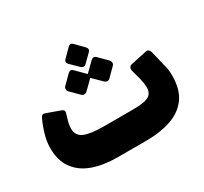

<svg xmlns="http://www.w3.org/2000/svg" viewBox="-146 -919 1207 1135"><g transform="rotate(-30 458.0 -351.5)"><path d="M356 8Q261 8 189.5 -17.5Q118 -43 78 -97.5Q38 -152 38 -236Q38 -280 51 -326Q64 -372 84 -415Q89 -425 95.5 -431Q102 -437 119 -430L203 -400Q220 -394 223 -386.5Q226 -379 221 -365Q213 -339 207.5 -318Q202 -297 202 -277Q202 -228 244 -209.5Q286 -191 378 -191H569Q620 -191 652 -197Q684 -203 698 -219.5Q712 -236 712 -265Q712 -291 703 -327L686 -390Q682 -406 687 -415Q692 -424 705 -427L812 -450Q826 -453 833 -445.5Q840 -438 843 -425L868 -321Q873 -304 875 -286Q877 -268 877 -249Q877 -156 836.5 -99.5Q796 -43 722.5 -17.5Q649 8 549 8ZM466 -563Q459 -556 449.5 -556.5Q440 -557 433 -564L379 -617Q364 -634 379 -649L433 -703Q449 -719 465 -703L518 -649Q535 -631 520 -616ZM389 -419Q383 -413 372.5 -412.5Q362 -412 354 -420L298 -476Q291 -483 291 -493.5Q291 -504 298 -511L354 -567Q372 -585 389 -567L445 -511Q453 -503 453.5 -492.5Q454 -482 446 -475ZM546 -419Q538 -411 528 -412Q518 -413 511 -420L454 -476Q447 -483 447 -494Q447 -505 454 -511L511 -567Q529 -583 545 -567L601 -511Q608 -504 609 -493.5Q610 -483 602 -475Z"/></g></svg>

Font: Rubik ExtraBold
Style: Italic
Weight: 800
Italic angle: -12°
Designer: Hubert and Fischer
Foundry: Hubert and Fischer
Version: Version 2.300;gftools[0.9.30]